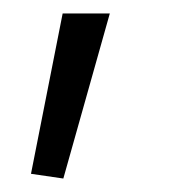

<svg xmlns="http://www.w3.org/2000/svg" viewBox="-20 -129 251 285"><path d="M26 129 73 -109H143L74 136Z"/></svg>

Font: Murecho Thin Light
Style: Regular
Weight: 300
Version: Version 1.010